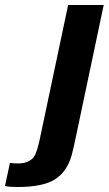

<svg xmlns="http://www.w3.org/2000/svg" viewBox="-155 -548 437 772"><path d="M147 17Q145 25 140.5 46Q136 67 133 77Q114 143 65.5 173.5Q17 204 -86 204Q-116 204 -135 200L-115 107Q-71 113 -47 103.5Q-23 94 -14 75Q-5 56 4 16L119 -528H262Z"/></svg>

Font: Nacelle Bold
Style: Italic
Weight: 700
Italic angle: -12°
Designer: Sora Sagano
Foundry: Sora Sagano
Version: Version 1.000;FEAKit 1.0